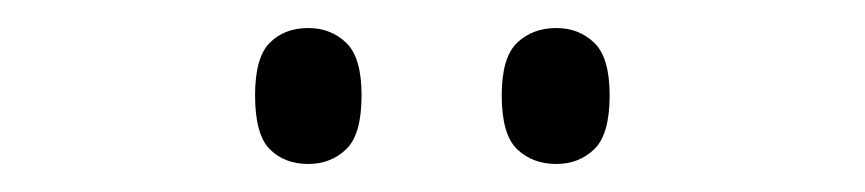

<svg xmlns="http://www.w3.org/2000/svg" viewBox="-20 -761 617 137"><path d="M377 -644Q360 -644 349 -654.5Q338 -665 338 -693Q338 -720 349 -730.5Q360 -741 377 -741Q393 -741 404 -730.5Q415 -720 415 -693Q415 -665 404 -654.5Q393 -644 377 -644ZM200 -644Q183 -644 172.5 -654.5Q162 -665 162 -693Q162 -720 172.5 -730.5Q183 -741 200 -741Q216 -741 227 -730.5Q238 -720 238 -693Q238 -665 227 -654.5Q216 -644 200 -644Z"/></svg>

Font: Noto Serif Khmer Light
Style: Regular
Weight: 300
Version: Version 2.003